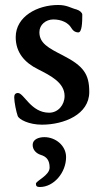

<svg xmlns="http://www.w3.org/2000/svg" viewBox="-20 -490 413 770"><path d="M158 60C135 60 111 69 111 91C111 111 125 125 143 131C167 138 179 153 179 182C179 214 124 235 124 247C124 257 129 260 140 260C196 260 245 202 245 140C245 94 203 60 158 60ZM213 -470C130 -470 43 -424 43 -341C43 -280 78 -239 133 -212C182 -187 239 -159 239 -105C239 -69 213 -38 177 -38C104 -38 76 -117 52 -117C42 -117 37 -111 37 -100C37 -80 45.4 -40.5 51 -25C56.1 -10.9 96 10 148 10C237 10 338 -31 338 -121C338 -192 316 -225 232 -268C173 -298 138 -317 138 -361C138 -391 164 -412 194 -412C227 -412 253.8 -398.7 266 -378C275.4 -362.1 287 -360 294 -360C309 -360 310 -402 310 -431C310 -439 300 -448 287 -452C263 -458 249 -470 213 -470Z"/></svg>

Font: EB Garamond SC 08
Style: Regular
Weight: 400
Version: Version 0.016